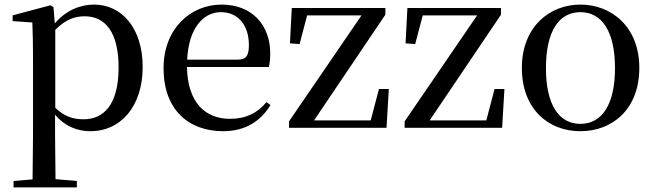

<svg xmlns="http://www.w3.org/2000/svg" viewBox="-20 -557 2853 837"><path d="M375 15C505 15 602 -92 602 -265C602 -433 512 -537 390 -537C329 -537 268 -512 219 -455L213 -526L200 -534L35 -490V-465L121 -459C123 -410 124 -361 124 -293V23L122 225L39 232V260H315V232L222 224L220 23V-57C266 -3 321 15 375 15ZM221 -427C268 -474 308 -486 349 -486C438 -486 497 -418 497 -263C497 -98 430 -37 345 -37C298 -37 261 -49 221 -87Z M954 15C1046 15 1116 -27 1159 -99L1142 -112C1103 -65 1053 -39 983 -39C876 -39 798 -108 795 -265H1152C1156 -281 1158 -301 1158 -325C1158 -445 1081 -537 946 -537C811 -537 693 -432 693 -260C693 -78 802 15 954 15ZM796 -297C802 -432 865 -504 943 -504C1019 -504 1065 -446 1065 -360C1065 -316 1054 -297 1017 -297Z M1240 0H1665L1675 -169H1632L1596 -32H1349L1660 -493V-522H1252L1244 -368L1286 -365L1319 -490H1556L1240 -28Z M1744 0H2169L2179 -169H2136L2100 -32H1853L2164 -493V-522H1756L1748 -368L1790 -365L1823 -490H2060L1744 -28Z M2510 15C2650 15 2767 -81 2767 -261C2767 -441 2645 -537 2510 -537C2376 -537 2255 -440 2255 -261C2255 -82 2370 15 2510 15ZM2510 -17C2416 -17 2360 -101 2360 -260C2360 -420 2416 -504 2510 -504C2604 -504 2661 -420 2661 -260C2661 -101 2604 -17 2510 -17Z"/></svg>

Font: Source Han Serif CN Medium
Style: Regular
Weight: 500
Designer: Ryoko NISHIZUKA 西塚涼子 (kana & ideographs); Frank Grießhammer (Latin, Greek & Cyrillic); Wenlong ZHANG 张文龙 (bopomofo); San
Foundry: Adobe
Version: Version 2.002;hotconv 1.1.0;makeotfexe 2.6.0